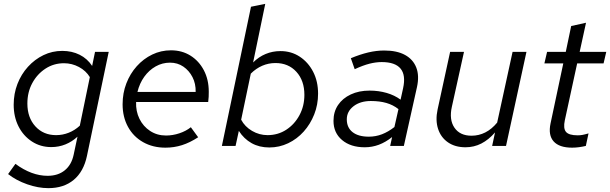

<svg xmlns="http://www.w3.org/2000/svg" viewBox="-20 -757 3165 996"><path d="M231 219Q178 219 121 199Q64 179 22 146L60 93Q144 155 227 155Q281 155 316 126.5Q351 98 362 46L382 -48Q354 -22 319.5 -8Q285 6 246 6Q190 6 145.5 -23Q101 -52 76 -101.5Q51 -151 51 -214Q51 -271 70.5 -321.5Q90 -372 125 -410.5Q160 -449 205.5 -471Q251 -493 303 -493Q353 -493 393 -473Q433 -453 458 -415L473 -488H544L431 52Q414 133 362.5 176Q311 219 231 219ZM271 -56Q305 -56 336.5 -68.5Q368 -81 394 -105L446 -357Q426 -390 389.5 -409.5Q353 -429 312 -429Q259 -429 216 -401Q173 -373 147.5 -326Q122 -279 122 -220Q122 -147 163.5 -101.5Q205 -56 271 -56Z M838 9Q773 9 722.5 -19.5Q672 -48 644 -99Q616 -150 616 -216Q616 -274 635.5 -324.5Q655 -375 689.5 -413.5Q724 -452 769.5 -474Q815 -496 867 -496Q924 -496 968 -468.5Q1012 -441 1037.5 -392.5Q1063 -344 1063 -281Q1063 -268 1062.5 -255Q1062 -242 1060 -228H686Q684 -180 703.5 -140.5Q723 -101 759 -77.5Q795 -54 841 -54Q876 -54 910.5 -65.5Q945 -77 970 -97L1008 -45Q965 -17 924 -4Q883 9 838 9ZM693 -280H995Q996 -323 978.5 -357Q961 -391 931 -411.5Q901 -432 862 -432Q822 -432 787.5 -412.5Q753 -393 728.5 -359Q704 -325 693 -280Z M1377 8Q1325 8 1285 -14.5Q1245 -37 1219 -78L1202 0H1131L1282 -722L1356 -737L1293 -433Q1322 -462 1358 -477Q1394 -492 1435 -492Q1491 -492 1535 -463Q1579 -434 1604.5 -384.5Q1630 -335 1630 -271Q1630 -214 1610 -163.5Q1590 -113 1555.5 -74.5Q1521 -36 1475 -14Q1429 8 1377 8ZM1368 -56Q1422 -56 1465 -84Q1508 -112 1533.5 -159.5Q1559 -207 1559 -265Q1559 -339 1517.5 -384.5Q1476 -430 1409 -430Q1373 -430 1340.5 -416Q1308 -402 1281 -375L1231 -136Q1250 -100 1287.5 -78Q1325 -56 1368 -56Z M1872 7Q1799 7 1754.5 -30.5Q1710 -68 1710 -130Q1710 -177 1733.5 -212Q1757 -247 1799.5 -267Q1842 -287 1897 -287Q1944 -287 1985.5 -275Q2027 -263 2058 -240L2071 -299Q2086 -367 2058 -401Q2030 -435 1960 -435Q1930 -435 1896.5 -426.5Q1863 -418 1820 -398L1800 -455Q1848 -475 1890.5 -485Q1933 -495 1973 -495Q2039 -495 2081 -472Q2123 -449 2139.5 -406.5Q2156 -364 2143 -305L2075 0H2004L2014 -46Q1980 -19 1945 -6Q1910 7 1872 7ZM1893 -48Q1929 -48 1961.5 -60.5Q1994 -73 2026 -98L2047 -191Q2019 -213 1984 -223Q1949 -233 1904 -233Q1849 -233 1814 -206Q1779 -179 1779 -138Q1779 -95 1809 -71.5Q1839 -48 1893 -48Z M2395 7Q2341 7 2304 -18.5Q2267 -44 2252.5 -88.5Q2238 -133 2250 -189L2315 -488H2387L2324 -203Q2309 -136 2337.5 -94.5Q2366 -53 2426 -53Q2464 -53 2497.5 -70Q2531 -87 2559 -121L2639 -488H2711L2605 0H2533L2548 -70Q2515 -32 2477 -12.5Q2439 7 2395 7Z M2948 9Q2881 9 2852 -23.5Q2823 -56 2836 -117L2902 -428H2804L2818 -488H2915L2943 -622L3020 -639L2987 -488H3125L3111 -428H2974L2910 -133Q2901 -91 2916 -73Q2931 -55 2977 -55Q2989 -55 3000.5 -57Q3012 -59 3033 -65L3019 0Q3002 4 2984 6.5Q2966 9 2948 9Z"/></svg>

Font: Red Hat Text
Style: Italic
Weight: 300
Italic angle: -12°
Designer: Pentagram, MCKL
Foundry: Pentagram, MCKL
Version: Version 1.023